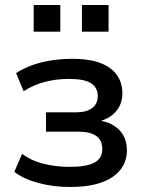

<svg xmlns="http://www.w3.org/2000/svg" viewBox="-20 -735 575 764"><path d="M259 9Q191 9 132.5 -7Q74 -23 37 -51L68 -123Q103 -96 153 -83.5Q203 -71 256 -71Q325 -71 356 -88Q387 -105 387 -142Q387 -177 363 -194Q339 -211 293 -211H163V-288H283Q323 -288 346 -304.5Q369 -321 369 -353Q369 -386 342.5 -403.5Q316 -421 255 -421Q203 -421 158 -409Q113 -397 74 -372L44 -444Q86 -472 143.5 -486.5Q201 -501 268 -501Q367 -501 417 -464.5Q467 -428 467 -363Q467 -320 439.5 -289.5Q412 -259 364 -250V-257Q403 -253 430 -237Q457 -221 471 -196Q485 -171 485 -137Q485 -70 427.5 -30.5Q370 9 259 9ZM306 -609V-715H412V-609ZM114 -609V-715H220V-609Z"/></svg>

Font: NunitoSans_10ptSemiBold
Style: Regular
Weight: 600
Designer: Vernon Adams
Foundry: Vernon Adams
Version: Version 3.101;gftools[0.9.27]